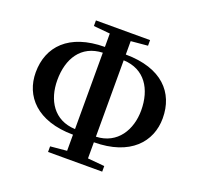

<svg xmlns="http://www.w3.org/2000/svg" viewBox="-133 -902 1096 1063"><g transform="rotate(20 415.0 -370.5)"><path d="M353 -153C227 -158 168 -257 168 -375C168 -501 227 -598 353 -603ZM353 17H575V-16L476 -25V-120C690 -121 789 -236 789 -375C789 -526 689 -636 476 -637V-716L575 -725V-758H256V-725L353 -716V-637C142 -636 41 -526 41 -374C41 -236 139 -121 353 -120V-25L256 -16V17ZM476 -603C602 -598 662 -500 662 -375C662 -262 602 -158 476 -153Z"/></g></svg>

Font: Noto Serif JP
Style: Bold
Weight: 700
Designer: Ryoko NISHIZUKA 西塚涼子 (kana & ideographs); Frank Grießhammer (Latin, Greek & Cyrillic); Wenlong ZHANG 张文龙 (bopomofo); San
Foundry: Adobe
Version: Version 2.001;hotconv 1.1.0;makeotfexe 2.6.0